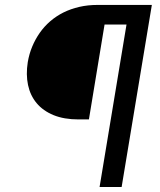

<svg xmlns="http://www.w3.org/2000/svg" viewBox="-20 -747 639 767"><path d="M90.9 -498.6Q96.6 -532 108.7 -560.9Q120.7 -589.8 138.8 -615.8Q157 -641.7 180.9 -662.3Q204.9 -682.9 233.8 -697.3Q262.8 -711.6 296.9 -719.5Q331 -727.3 369.3 -727.3H586.6L465.9 0H377.8L485.4 -649.1H397.7L335.2 -269.9H294Q235.8 -269.9 193.9 -287.1Q152 -304.3 126.4 -334.9Q100.9 -365.4 92 -407.3Q83.1 -449.2 90.9 -498.6Z"/></svg>

Font: Inter P
Style: Italic
Weight: 400
Italic angle: -9.40001°
Designer: Rasmus Andersson
Foundry: rsms
Version: Version 3.018;git-588b23468